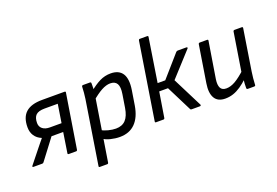

<svg xmlns="http://www.w3.org/2000/svg" viewBox="-113 -1030 2257 1562"><g transform="rotate(-20 1015.5 -249.0)"><path d="M14 0Q8 0 6.5 -3.5Q5 -7 9 -12L101 -127Q114 -144 128 -160.5Q142 -177 158 -197V-198Q119 -214 98.5 -245Q78 -276 78 -319Q78 -405 124.5 -446.5Q171 -488 266 -488H459Q471 -488 469 -479L394 -10Q392 0 383 0H320Q309 0 311 -10L338 -184H237L103 -7Q100 -3 97 -1.5Q94 0 89 0ZM249 -256H350L375 -415H261Q208 -415 185.5 -393.5Q163 -372 163 -325Q163 -293 186 -274.5Q209 -256 249 -256Z M759 12Q720 12 679.5 2Q639 -8 617 -25L625 -97Q651 -81 686.5 -72Q722 -63 752 -63Q806 -63 836.5 -95.5Q867 -128 878 -196L896 -308Q906 -369 889.5 -397Q873 -425 832 -425Q797 -425 755.5 -402.5Q714 -380 658 -332L670 -412Q723 -456 767.5 -478Q812 -500 862 -500Q934 -500 964 -453Q994 -406 979 -312L959 -187Q943 -90 892.5 -39Q842 12 759 12ZM521 185Q511 185 513 175L600 -375Q604 -399 606 -426.5Q608 -454 609 -476Q609 -488 621 -488H680Q690 -488 690 -478Q690 -471 690 -458Q690 -445 689.5 -432.5Q689 -420 687 -415L682 -365L596 175Q594 185 585 185Z M1515 -488Q1521 -488 1523 -484Q1525 -480 1520 -475L1333 -270L1463 -12Q1465 -8 1463 -4Q1461 0 1455 0H1383Q1374 0 1372 -6L1261 -227H1185L1150 -10Q1148 0 1139 0H1075Q1065 0 1067 -10L1172 -673Q1174 -683 1182 -683H1246Q1257 -683 1255 -673L1196 -295H1262L1425 -481Q1432 -488 1440 -488Z M1672 12Q1607 12 1581 -32.5Q1555 -77 1568 -158L1619 -478Q1621 -488 1631 -488H1694Q1705 -488 1703 -478L1652 -162Q1645 -114 1658 -88.5Q1671 -63 1708 -63Q1745 -63 1786 -86.5Q1827 -110 1888 -166L1874 -87Q1839 -54 1806.5 -32Q1774 -10 1741 1Q1708 12 1672 12ZM1870 0Q1865 0 1862 -2.5Q1859 -5 1859 -10Q1859 -29 1860 -49Q1861 -69 1864 -90L1865 -132L1920 -478Q1921 -483 1924 -485.5Q1927 -488 1931 -488H1994Q2005 -488 2003 -477L1947 -122Q1943 -95 1940 -66.5Q1937 -38 1936 -10Q1936 0 1924 0Z"/></g></svg>

Font: Sofia Sans Hairline
Style: Italic
Weight: 1
Italic angle: -9°
Designer: Botio Nikoltchev, Ani Petrova
Foundry: lettersoup
Version: Version 4.102